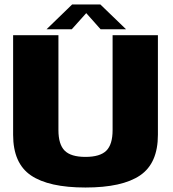

<svg xmlns="http://www.w3.org/2000/svg" viewBox="-20 -832 772 856"><path d="M361 4Q525 4 604.5 -50Q684 -104 684 -231V-675H482V-252Q482 -188 454 -160.2Q426 -132.5 361 -132.5Q296 -132.5 268.2 -160.5Q240.5 -188.5 240.5 -252V-675H38.5V-231Q38.5 -104 118 -50Q197.5 4 361 4ZM187.5 -701.5H300L364.5 -773.5L428.5 -701.5H542L427.5 -812H301.5Z"/></svg>

Font: Anybody UltraCondensed Thin ExtraBold
Style: Regular
Weight: 800
Version: Version 1.111